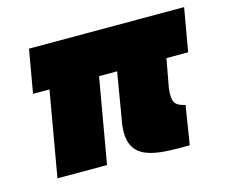

<svg xmlns="http://www.w3.org/2000/svg" viewBox="-74 -559 784 666"><g transform="rotate(-15 318.0 -226.0)"><path d="M79 -460 52 -305H111L58 0H236L289 -305H354L323 -121C307 8 406 9 531 8L553 -131C519 -139 506 -148 512 -201L531 -305H609L636 -460Z"/></g></svg>

Font: Jost* Black
Style: Italic
Weight: 900
Italic angle: -10°
Version: Version 3.7